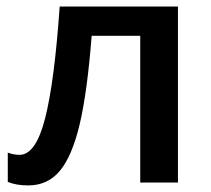

<svg xmlns="http://www.w3.org/2000/svg" viewBox="-20 -560 648 589"><path d="M525.9 0H410.2V-450.2H261.2Q247.6 -276.4 224.4 -178.7Q201.2 -81.1 163.8 -36.1Q126.5 8.8 66.9 8.8Q29.3 8.8 3.9 -2V-91.8Q22 -85 40 -85Q89.8 -85 118.4 -197Q147 -309.1 163.1 -540H525.9Z"/></svg>

Font: JBL Sans
Style: Semibold
Weight: 600
Version: Version 1.10